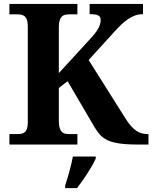

<svg xmlns="http://www.w3.org/2000/svg" viewBox="-20 -734 774 975"><path d="M434.1 -532.2Q450.2 -549.3 461.2 -563.2Q472.2 -577.1 478.8 -589.1Q485.4 -601.1 488.3 -611.8Q491.2 -622.6 491.2 -632.8Q491.2 -649.4 478.5 -655.8Q465.8 -662.1 435.1 -662.1V-713.9H706.1V-662.1Q685.5 -662.1 667.2 -655.8Q648.9 -649.4 631.3 -637.7Q613.8 -626 596.7 -609.9Q579.6 -593.8 562 -574.2L430.2 -429.2L616.2 -133.8Q630.9 -110.4 644.3 -95Q657.7 -79.6 671.4 -70.3Q685.1 -61 699.2 -57.1Q713.4 -53.2 730 -53.2H733.9V0H680.2Q642.1 0 613.3 -2.4Q584.5 -4.9 562.7 -9.8Q541 -14.6 525.4 -22.2Q509.8 -29.8 498 -40Q486.3 -50.3 476.8 -63.2Q467.3 -76.2 458 -91.8L323.2 -321.8L278.8 -287.1V-118.2Q278.8 -96.7 283 -84Q287.1 -71.3 293.9 -64.5Q300.8 -57.6 310.5 -55.4Q320.3 -53.2 331.1 -53.2H373V0H27.8V-53.2H69.8Q80.6 -53.2 89.8 -55.2Q99.1 -57.1 106.2 -63.2Q113.3 -69.3 117.2 -81.3Q121.1 -93.3 121.1 -112.8V-600.1Q121.1 -620.1 117.2 -632.1Q113.3 -644 106.2 -650.4Q99.1 -656.7 89.8 -658.9Q80.6 -661.1 69.8 -661.1H27.8V-713.9H373V-661.1H331.1Q320.3 -661.1 310.5 -658.9Q300.8 -656.7 293.9 -649.9Q287.1 -643.1 283 -630.4Q278.8 -617.7 278.8 -596.2V-362.8ZM311 208Q315.9 192.9 321.5 174.3Q327.1 155.8 332.5 136Q337.9 116.2 342.5 96.9Q347.2 77.6 350.1 61H466.3V70.8Q459.5 86.4 448.5 106Q437.5 125.5 424.3 145.8Q411.1 166 397.5 185.5Q383.8 205.1 371.1 221.2H311Z"/></svg>

Font: Droids
Style: b
Weight: 700
Foundry: Ascender Corporation
Version: Version 1.00 build 113